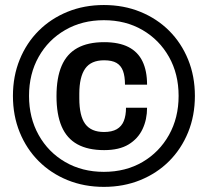

<svg xmlns="http://www.w3.org/2000/svg" viewBox="-20 -718 812 750"><path d="M385.7 12Q308.7 12 243.7 -14.5Q178.7 -41 131.1 -88.6Q83.5 -136.2 57 -201.2Q30.5 -266.2 30.5 -343.4Q30.5 -420.4 57 -485.4Q83.5 -550.4 131.1 -597.9Q178.7 -645.4 243.7 -671.9Q308.7 -698.4 385.7 -698.4Q462.9 -698.4 528 -671.9Q593.1 -645.4 640.7 -597.9Q688.3 -550.4 714.8 -485.4Q741.3 -420.4 741.3 -343.4Q741.3 -266.2 714.8 -201.2Q688.3 -136.2 640.7 -88.6Q593.1 -41 528 -14.5Q462.9 12 385.7 12ZM386.8 -131.6Q323.6 -131.6 282.3 -154.4Q240.9 -177.2 220.8 -224Q200.7 -270.9 200.7 -342.4Q200.7 -414.2 220.8 -460.9Q240.9 -507.7 282.3 -530.5Q323.6 -553.3 386.8 -553.3Q444.4 -553.3 481.6 -534.4Q518.8 -515.4 536.6 -478.4Q554.5 -441.3 554.5 -387.3H468.2Q468.2 -419.9 460.5 -440.9Q452.7 -461.9 435.2 -472.2Q417.6 -482.5 386.6 -482.5Q335.5 -482.5 312.7 -449.9Q289.8 -417.3 289.8 -351.8V-334Q289.8 -265 313 -233.7Q336.3 -202.4 386.3 -202.4Q417 -202.4 436.1 -213.3Q455.2 -224.3 463.7 -245.6Q472.2 -266.9 472.2 -297.2H554.5Q554.5 -251.1 536.8 -213.7Q519.2 -176.3 482.5 -153.9Q445.9 -131.6 386.8 -131.6ZM385.7 -46.7Q470.8 -46.7 536.6 -85.1Q602.3 -123.5 640 -190.7Q677.7 -257.9 677.7 -343.4Q677.7 -429.2 640 -495.9Q602.3 -562.6 536.6 -600.8Q470.8 -639.1 385.7 -639.1Q300.8 -639.1 234.7 -600.8Q168.5 -562.6 131 -495.9Q93.4 -429.2 93.4 -343.4Q93.4 -257.9 131 -190.7Q168.5 -123.5 234.7 -85.1Q300.8 -46.7 385.7 -46.7Z"/></svg>

Font: Archivo Variable SemiBold
Style: Regular
Weight: 600
Designer: Hector Gatti
Foundry: Omnibus-Type
Version: Version 2.001